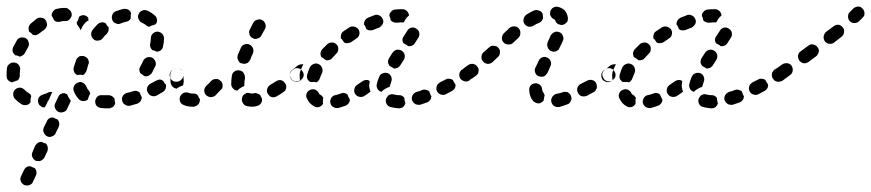

<svg xmlns="http://www.w3.org/2000/svg" viewBox="-30 -304 2645 583"><path d="M81 221Q81 218 80 214Q79 212 78 210Q77 208 75 206Q72 205 69 204Q66 203 63 201Q57 200 51 203Q46 206 43 212L34 231Q30 238 33 246Q36 254 44 258Q47 259 51 259Q55 260 59 258Q63 257 66 254Q69 252 70 248L79 229Q81 225 81 221ZM115 143Q114 137 110 132Q106 131 103 130Q100 129 98 127Q95 127 93 127Q91 127 89 128Q85 129 82 132Q79 135 77 138L69 157Q65 165 68 172Q71 180 78 184Q82 185 86 185Q90 186 94 184Q97 183 100 180Q103 178 105 174L114 155Q116 149 115 143ZM148 82V81Q150 78 150 74Q150 70 149 66Q148 64 147 62Q146 60 144 58Q141 58 138 56Q135 55 132 53Q126 52 120 55Q115 58 112 64V65L103 83Q102 87 101 91Q101 95 103 98Q104 102 107 105Q109 108 113 110Q116 111 120 112Q124 112 128 110Q132 109 135 106Q138 104 139 100ZM184 5Q184 3 185 2Q178 -7 174 -17Q173 -18 173 -18Q170 -19 167 -21Q165 -21 162 -21Q160 -21 158 -20Q154 -19 151 -16Q148 -13 147 -10L138 9Q134 17 137 24Q140 32 148 36Q155 39 163 36Q171 34 174 26L183 7Q184 6 184 5ZM308 23Q305 25 301 25Q297 25 293 25Q285 25 278 24Q274 24 270 22Q267 21 264 18Q261 15 260 11Q259 7 259 3Q260 -5 266 -11Q272 -16 281 -15Q287 -15 293 -15Q296 -15 300 -15Q305 -15 310 -12Q315 -9 318 -4Q318 1 319 7Q319 8 320 9Q319 12 318 14Q316 17 315 19Q312 22 308 23ZM113 9 106 22Q103 22 100 22Q97 21 95 19Q91 17 89 14Q87 11 86 7Q84 -1 88 -8Q93 -15 101 -17Q108 -19 116 -23Q119 -24 122 -25Q126 -25 129 -24Q128 -22 126 -19L118 0Q117 1 116 2Q114 5 113 9ZM393 7Q396 5 398 1Q399 -1 400 -4Q401 -7 400 -9Q400 -11 399 -12Q396 -17 395 -22Q391 -26 385 -28Q380 -29 374 -27Q365 -24 356 -22Q348 -20 343 -13Q339 -6 341 2Q342 6 344 9Q346 12 350 14Q353 16 357 17Q361 18 365 17Q376 14 386 11Q390 10 393 7ZM15 -4Q10 -10 10 -18Q10 -27 16 -32Q22 -38 31 -38Q39 -37 45 -31Q50 -26 56 -22Q59 -20 62 -18Q64 -15 65 -12Q64 -8 63 -4Q62 1 63 6Q59 13 51 15Q43 16 36 13Q25 6 15 -4ZM194 -28Q191 -35 195 -43Q198 -50 206 -53Q210 -55 214 -55Q218 -55 221 -53Q225 -51 228 -48Q230 -45 232 -42Q234 -35 238 -31Q241 -28 242 -25Q243 -22 244 -19Q242 -17 241 -14Q238 -8 237 -2Q231 3 223 3Q215 3 209 -3Q199 -14 194 -28ZM473 -35Q475 -41 474 -47Q472 -49 470 -51Q468 -55 466 -58Q465 -59 463 -60Q461 -61 459 -62Q455 -63 452 -62Q448 -61 444 -59Q435 -54 427 -50Q423 -48 421 -45Q418 -42 417 -38Q416 -34 416 -30Q417 -26 419 -23Q423 -15 430 -13Q438 -10 446 -14Q455 -19 465 -25Q470 -28 473 -35ZM-9 -66Q-10 -70 -10 -74Q-10 -85 -9 -97Q-8 -105 -1 -110Q5 -115 14 -114Q22 -113 27 -107Q32 -100 31 -92Q30 -83 30 -73Q30 -70 28 -66Q27 -63 24 -60Q19 -59 15 -57Q11 -56 7 -54Q4 -54 1 -56Q-2 -57 -5 -60Q-7 -62 -9 -66ZM527 -74Q528 -82 523 -89Q521 -92 518 -94Q514 -96 510 -97Q506 -97 503 -97Q499 -96 495 -93L494 -92Q490 -90 488 -86Q486 -83 485 -79Q485 -75 486 -71Q487 -67 489 -64Q494 -57 502 -56Q510 -55 517 -59L519 -61Q525 -65 527 -74ZM393 -95Q394 -98 396 -102Q401 -110 405 -120Q409 -127 417 -130Q425 -132 432 -129Q439 -125 442 -117Q445 -109 441 -102Q436 -92 431 -82Q427 -77 421 -74Q415 -71 408 -73Q408 -74 407 -74Q402 -78 397 -81Q396 -82 395 -84Q395 -85 394 -87Q393 -91 393 -95ZM201 -121Q202 -125 205 -128Q208 -131 211 -133Q215 -134 219 -134Q223 -135 226 -133Q230 -132 233 -129Q236 -127 238 -123Q239 -119 240 -115Q240 -111 238 -108Q235 -98 233 -90Q232 -86 229 -83Q227 -79 224 -77Q223 -77 223 -77Q222 -77 222 -76Q218 -77 214 -77Q209 -77 205 -76Q198 -79 195 -86Q192 -93 194 -100Q197 -110 201 -121ZM8 -153Q8 -157 10 -161Q15 -171 21 -181Q23 -185 26 -187Q29 -189 33 -190Q37 -191 41 -190Q45 -190 48 -188Q52 -186 54 -183Q56 -179 57 -175Q58 -172 58 -168Q57 -164 55 -160Q50 -152 46 -144Q44 -139 39 -136Q35 -133 30 -132Q23 -136 16 -136Q16 -136 16 -137Q14 -138 12 -141Q10 -143 9 -146Q8 -149 8 -153ZM426 -163Q425 -167 426 -171Q428 -180 428 -188Q428 -196 434 -202Q440 -208 449 -208Q457 -207 463 -201Q468 -195 468 -187Q468 -175 465 -163Q464 -156 458 -151Q452 -147 445 -147Q444 -148 442 -149Q437 -151 432 -152Q431 -153 431 -154Q430 -155 429 -156Q427 -159 426 -163ZM299 -209Q300 -213 300 -217Q300 -218 300 -219Q300 -220 300 -221Q299 -221 299 -222Q294 -227 291 -233Q285 -237 278 -236Q271 -235 266 -230Q258 -222 251 -213Q246 -206 247 -198Q248 -190 254 -185Q257 -182 261 -181Q265 -180 269 -181Q273 -181 276 -183Q280 -185 282 -188Q288 -196 295 -202Q297 -205 299 -209ZM81 -247Q84 -249 88 -250Q92 -251 96 -250Q100 -250 103 -248Q107 -246 109 -242Q111 -239 112 -235Q113 -232 113 -228Q112 -224 110 -220Q108 -217 105 -214Q97 -209 90 -203Q87 -200 83 -199Q80 -197 76 -197Q74 -197 73 -198Q72 -198 70 -198Q66 -203 60 -207Q60 -207 59 -207Q56 -214 57 -221Q58 -227 63 -232Q72 -240 81 -247ZM237 -251Q232 -257 224 -258Q216 -258 210 -253Q209 -248 207 -243Q205 -239 203 -236Q203 -232 204 -230Q206 -227 208 -224Q212 -219 215 -212Q215 -212 215 -212Q215 -212 215 -212L220 -223Q224 -230 230 -236Q234 -240 239 -242Q238 -246 238 -250Q238 -251 237 -251ZM401 -235Q394 -238 391 -246Q387 -253 391 -261Q394 -269 402 -272Q409 -275 417 -272Q430 -266 440 -257Q443 -255 445 -251Q446 -248 447 -244Q447 -240 446 -236Q445 -233 442 -230Q438 -229 433 -227Q428 -226 424 -223Q421 -223 419 -224Q416 -225 414 -227Q408 -232 401 -235ZM337 -233Q333 -231 329 -231Q325 -231 322 -233Q318 -234 315 -237Q312 -240 311 -244Q308 -251 311 -259Q314 -267 322 -270Q333 -274 345 -277Q352 -278 359 -275Q366 -271 368 -264Q367 -259 367 -254Q367 -251 367 -248Q365 -244 361 -241Q358 -239 353 -238Q345 -236 337 -233ZM135 -274Q138 -276 142 -277Q154 -280 164 -280Q166 -280 168 -280Q172 -280 176 -278Q179 -276 182 -273Q185 -271 186 -267Q188 -263 188 -259Q187 -251 181 -245Q175 -239 167 -240Q165 -240 164 -240Q158 -240 152 -238Q147 -237 142 -238Q137 -239 134 -243Q131 -250 127 -256Q127 -259 127 -262Q128 -265 130 -268Q132 -271 135 -274Z M737 20Q737 20 737 20Q743 20 750 18Q758 16 763 9Q767 2 765 -6Q765 -6 765 -6Q762 -10 761 -14Q760 -15 759 -16Q757 -18 756 -18Q752 -20 749 -21Q745 -22 741 -21Q739 -20 737 -20Q733 -20 729 -21Q725 -22 721 -22Q717 -21 714 -19Q710 -17 708 -14Q706 -11 705 -7Q703 1 707 8Q711 16 719 18Q727 20 736 20Q736 20 737 20ZM555 20Q556 20 558 20Q566 19 572 13Q577 7 577 -1Q577 -2 577 -2Q577 -3 577 -3Q573 -8 571 -14Q570 -15 570 -15Q567 -18 564 -19Q560 -20 556 -20Q555 -20 555 -20Q547 -20 543 -22Q535 -25 528 -22Q520 -18 517 -11Q514 -3 517 5Q520 12 528 15Q535 18 542 19Q548 20 555 20ZM836 -29Q838 -33 839 -37Q839 -40 839 -43Q839 -46 838 -48Q836 -50 835 -51Q834 -53 833 -55Q828 -60 821 -61Q814 -61 808 -57Q798 -51 790 -46Q783 -41 781 -33Q779 -25 784 -18Q786 -15 789 -12Q792 -10 796 -9Q800 -8 804 -9Q808 -10 811 -12Q820 -17 830 -24Q833 -26 836 -29ZM645 -37Q646 -41 646 -45Q646 -48 645 -51Q644 -54 642 -57Q641 -57 640 -58Q637 -60 635 -62Q633 -63 631 -64Q628 -64 625 -64Q622 -64 618 -63Q614 -61 611 -58Q604 -50 597 -44Q591 -38 590 -30Q590 -22 595 -16Q601 -10 609 -9Q618 -9 624 -14Q632 -22 640 -31Q643 -33 645 -37ZM674 -74Q675 -82 682 -87Q689 -92 697 -90Q701 -90 704 -88Q708 -86 710 -82Q712 -79 713 -75Q714 -71 714 -67Q712 -57 712 -49Q712 -47 712 -46Q712 -44 711 -42Q706 -41 702 -38Q696 -35 691 -29Q683 -29 678 -35Q672 -41 672 -49Q672 -60 674 -74ZM487 -77Q487 -85 493 -91Q499 -97 507 -97Q515 -97 521 -91Q527 -85 527 -77Q527 -66 528 -57Q528 -54 527 -50Q527 -47 525 -44Q522 -44 519 -42Q513 -40 507 -35Q500 -35 494 -41Q489 -46 488 -53Q487 -64 487 -77ZM892 -74Q893 -82 888 -88Q886 -92 883 -94Q879 -96 875 -97Q872 -97 868 -97Q864 -96 861 -93L859 -92Q852 -87 850 -79Q849 -71 854 -64Q856 -61 859 -59Q863 -57 867 -56Q871 -55 874 -56Q878 -57 882 -59L883 -61Q890 -65 892 -74ZM722 -113Q727 -117 730 -123Q733 -132 738 -142Q741 -150 738 -158Q735 -165 727 -169Q720 -172 712 -169Q704 -166 701 -158Q696 -147 692 -137Q691 -133 691 -129Q691 -125 693 -122Q694 -119 696 -116Q698 -114 701 -112Q706 -112 710 -110Q716 -110 722 -113ZM739 -235Q743 -242 751 -244Q759 -247 766 -243Q770 -241 772 -238Q775 -234 776 -231Q777 -227 777 -223Q776 -219 774 -215Q769 -206 764 -197Q761 -190 754 -188Q748 -185 742 -186Q739 -188 736 -189Q735 -190 734 -190Q728 -195 727 -202Q725 -209 729 -215Q734 -225 739 -235Z M1156 21Q1148 19 1144 12Q1140 4 1142 -3Q1143 -7 1146 -10Q1148 -14 1152 -16Q1155 -17 1159 -18Q1163 -18 1167 -17Q1173 -15 1182 -15Q1186 -15 1189 -14Q1193 -12 1196 -9Q1196 -9 1197 -8Q1198 -7 1198 -6Q1198 0 1200 7Q1200 8 1201 10Q1199 16 1194 21Q1188 25 1181 25Q1168 24 1156 21ZM1029 9Q1033 4 1032 -3Q1031 -4 1030 -6Q1027 -11 1025 -17Q1024 -18 1023 -18Q1022 -19 1021 -20Q1017 -21 1013 -22Q1009 -22 1005 -20Q997 -17 988 -15Q984 -15 981 -12Q978 -10 976 -7Q974 -3 973 1Q972 5 973 8Q975 17 982 21Q989 25 997 24Q1008 21 1019 17Q1025 15 1029 9ZM902 -5Q898 -12 901 -20Q904 -28 912 -31Q915 -33 919 -33Q923 -33 927 -32Q931 -30 934 -27Q937 -25 938 -21Q939 -19 940 -18Q941 -17 943 -16Q946 -15 948 -12Q950 -10 952 -7Q951 -5 951 -3Q950 4 951 11Q947 18 939 21Q931 23 924 19Q909 11 902 -5ZM1273 3Q1276 0 1278 -3Q1279 -5 1279 -8Q1280 -10 1280 -12Q1278 -14 1277 -17Q1275 -21 1274 -26Q1270 -30 1264 -31Q1258 -33 1253 -31Q1244 -27 1235 -25Q1227 -22 1223 -15Q1219 -8 1221 0Q1223 4 1225 7Q1228 10 1231 12Q1235 14 1239 14Q1243 15 1246 14Q1256 11 1267 7Q1270 6 1273 3ZM1077 -13Q1073 -10 1069 -10Q1065 -9 1062 -10Q1058 -10 1054 -13Q1051 -15 1049 -18Q1044 -25 1046 -33Q1047 -41 1054 -46Q1062 -51 1070 -57Q1074 -60 1080 -61Q1086 -62 1091 -59Q1092 -57 1093 -56Q1092 -54 1092 -52Q1090 -44 1092 -36Q1093 -31 1095 -26Q1095 -26 1095 -26Q1094 -25 1094 -25Q1085 -18 1077 -13ZM1351 -36Q1354 -42 1353 -48Q1351 -50 1350 -52Q1347 -57 1345 -61Q1343 -62 1342 -63Q1340 -64 1339 -64Q1335 -65 1331 -65Q1327 -65 1324 -63Q1315 -58 1306 -54Q1303 -52 1300 -49Q1297 -46 1296 -42Q1295 -38 1295 -34Q1295 -30 1297 -27Q1301 -19 1309 -17Q1317 -14 1324 -18Q1333 -23 1343 -28Q1348 -31 1351 -36ZM1114 -40Q1113 -44 1114 -48Q1116 -58 1121 -70Q1123 -74 1125 -77Q1128 -80 1132 -81Q1135 -83 1139 -83Q1143 -83 1147 -82Q1155 -79 1158 -71Q1161 -63 1158 -56Q1155 -47 1153 -40Q1147 -39 1141 -35Q1133 -31 1128 -25Q1125 -26 1122 -28Q1119 -30 1117 -33Q1115 -36 1114 -40ZM902 -70Q902 -74 903 -78Q906 -89 911 -100Q915 -107 923 -110Q930 -113 938 -109Q945 -106 948 -98Q951 -90 948 -83Q944 -74 941 -66Q940 -62 937 -59Q935 -56 931 -54Q931 -54 931 -54Q931 -54 931 -54Q925 -56 918 -55Q915 -55 912 -55Q910 -56 908 -58Q906 -60 904 -63Q902 -66 902 -70ZM1405 -74Q1406 -82 1401 -88Q1399 -92 1396 -94Q1392 -96 1388 -97Q1385 -97 1381 -97Q1377 -96 1374 -93H1373Q1370 -91 1368 -87Q1365 -84 1365 -80Q1364 -76 1365 -72Q1366 -68 1368 -65Q1370 -62 1374 -60Q1377 -58 1381 -57Q1385 -56 1389 -57Q1393 -58 1396 -60V-61Q1403 -65 1405 -74ZM859 -60Q856 -62 854 -66Q849 -72 850 -81Q852 -89 859 -93Q865 -98 874 -105Q877 -107 881 -108Q885 -109 889 -109Q889 -109 890 -109Q890 -109 891 -109Q885 -97 881 -85Q879 -77 880 -69Q880 -65 881 -60Q878 -58 874 -57Q870 -57 866 -57Q863 -58 859 -60ZM1162 -144Q1167 -151 1175 -153Q1183 -154 1190 -150Q1193 -148 1196 -144Q1198 -141 1199 -137Q1199 -133 1199 -129Q1198 -126 1196 -122Q1190 -113 1185 -105Q1183 -102 1180 -100Q1177 -97 1173 -97Q1171 -96 1170 -96Q1168 -96 1166 -96Q1161 -100 1156 -102Q1154 -103 1153 -104Q1149 -109 1148 -115Q1148 -121 1151 -127Q1156 -135 1162 -144ZM964 -170Q970 -175 978 -175Q986 -175 992 -169Q998 -163 997 -155Q997 -146 991 -141Q984 -134 978 -127Q975 -123 970 -122Q965 -120 960 -121Q954 -126 948 -130Q947 -130 946 -130Q943 -136 943 -142Q944 -149 948 -154Q956 -162 964 -170ZM1196 -194 1207 -211Q1211 -218 1219 -220Q1227 -222 1234 -217Q1241 -213 1243 -205Q1245 -196 1240 -189L1229 -172Q1226 -167 1220 -165Q1215 -163 1209 -164Q1206 -167 1202 -169Q1199 -171 1196 -172Q1192 -177 1192 -183Q1192 -189 1196 -194ZM1031 -221Q1038 -225 1046 -223Q1054 -221 1059 -214Q1063 -207 1061 -199Q1059 -191 1052 -187Q1044 -181 1036 -176Q1031 -173 1025 -173Q1020 -172 1015 -175Q1012 -180 1008 -185Q1007 -186 1005 -187Q1004 -194 1006 -200Q1008 -206 1013 -209Q1022 -215 1031 -221ZM1107 -258Q1114 -261 1122 -257Q1129 -254 1132 -246Q1134 -243 1134 -239Q1134 -235 1132 -231Q1130 -227 1127 -225Q1125 -222 1121 -220Q1112 -217 1103 -213Q1098 -211 1092 -212Q1087 -212 1082 -216Q1081 -221 1078 -226Q1077 -228 1075 -230Q1075 -236 1078 -242Q1081 -247 1087 -250Q1097 -254 1107 -258ZM1186 -236Q1181 -236 1174 -235Q1170 -235 1167 -236Q1163 -237 1160 -239Q1159 -240 1158 -241Q1157 -242 1156 -243Q1156 -249 1153 -254Q1153 -256 1152 -258Q1153 -264 1158 -269Q1162 -274 1169 -275Q1178 -276 1186 -276Q1190 -276 1193 -276Q1200 -276 1206 -270Q1211 -265 1212 -257Q1212 -257 1212 -257Q1205 -252 1201 -245Q1199 -241 1196 -236Q1195 -236 1194 -236Q1192 -236 1191 -236Q1189 -236 1186 -236Z M1703 3Q1707 -4 1704 -12Q1703 -16 1700 -19Q1697 -22 1694 -24Q1690 -25 1686 -25Q1682 -26 1679 -24Q1668 -20 1659 -19Q1655 -18 1652 -15Q1649 -13 1647 -10Q1645 -6 1644 -3Q1643 1 1644 5Q1645 9 1647 12Q1649 16 1653 18Q1656 20 1660 21Q1664 21 1668 21Q1679 18 1692 13Q1700 11 1703 3ZM1611 9Q1607 10 1603 10Q1599 9 1595 7Q1592 6 1589 3Q1578 -10 1577 -29Q1576 -38 1581 -44Q1586 -50 1595 -51Q1599 -52 1602 -50Q1606 -49 1609 -47Q1612 -44 1614 -41Q1616 -37 1616 -33Q1617 -26 1620 -23Q1621 -22 1622 -19Q1623 -17 1624 -14Q1622 -10 1622 -6Q1621 -3 1621 1Q1620 2 1619 3Q1618 4 1617 5Q1614 7 1611 9ZM1778 -29Q1780 -33 1782 -36Q1783 -40 1782 -44Q1782 -48 1780 -52Q1776 -59 1768 -61Q1760 -63 1753 -59Q1743 -54 1733 -49Q1726 -45 1723 -37Q1721 -29 1725 -22Q1728 -15 1736 -12Q1744 -10 1752 -13Q1762 -19 1772 -24Q1776 -26 1778 -29ZM1839 -73Q1840 -82 1835 -88Q1833 -92 1830 -94Q1826 -96 1823 -97Q1819 -97 1815 -97Q1811 -96 1808 -93L1804 -91Q1797 -86 1796 -78Q1795 -70 1799 -63Q1801 -60 1805 -58Q1808 -56 1812 -55Q1816 -54 1820 -55Q1824 -56 1827 -58L1830 -61Q1837 -65 1839 -73ZM1421 -80Q1423 -84 1423 -87Q1424 -91 1423 -95Q1422 -99 1419 -102Q1414 -109 1406 -110Q1398 -111 1391 -106Q1382 -100 1374 -93Q1370 -91 1368 -88Q1366 -84 1365 -81Q1365 -77 1365 -73Q1366 -69 1369 -66Q1373 -59 1381 -57Q1390 -56 1396 -61Q1406 -67 1415 -74Q1419 -77 1421 -80ZM1606 -120Q1609 -127 1617 -130Q1625 -133 1632 -129Q1640 -125 1642 -118Q1645 -110 1641 -102Q1636 -91 1632 -82Q1630 -79 1627 -76Q1624 -73 1621 -72Q1618 -71 1616 -71Q1614 -71 1612 -71Q1610 -72 1608 -72Q1606 -73 1604 -73Q1597 -77 1595 -84Q1592 -92 1596 -99Q1600 -108 1606 -120ZM1488 -145Q1489 -153 1483 -159Q1478 -165 1469 -165Q1461 -166 1455 -160Q1446 -152 1438 -145Q1432 -140 1432 -131Q1431 -123 1437 -117Q1442 -111 1451 -110Q1459 -110 1465 -115Q1473 -122 1482 -131Q1488 -136 1488 -145ZM1633 -161Q1635 -153 1643 -149Q1646 -148 1650 -147Q1654 -147 1658 -148Q1662 -150 1665 -152Q1668 -155 1669 -159Q1675 -170 1679 -180Q1681 -184 1681 -188Q1681 -192 1679 -195Q1678 -199 1675 -202Q1672 -205 1669 -206Q1661 -210 1653 -206Q1646 -203 1642 -196Q1638 -187 1633 -176Q1630 -168 1633 -161ZM1550 -203Q1551 -211 1545 -218Q1540 -224 1531 -224Q1523 -224 1517 -219Q1510 -212 1500 -203Q1497 -200 1496 -197Q1494 -193 1494 -189Q1494 -185 1495 -181Q1497 -178 1499 -175Q1505 -169 1513 -169Q1522 -168 1528 -174Q1537 -183 1544 -189Q1550 -195 1550 -203ZM1618 -261Q1618 -261 1618 -262Q1618 -262 1618 -262Q1614 -270 1606 -272Q1599 -275 1591 -272Q1580 -267 1569 -260Q1562 -255 1560 -247Q1558 -239 1562 -232Q1567 -225 1575 -223Q1583 -222 1590 -226Q1599 -232 1608 -235Q1613 -238 1616 -242Q1619 -247 1619 -252Q1618 -256 1618 -259Q1618 -260 1618 -261ZM1655 -244Q1655 -244 1655 -244Q1651 -246 1648 -248Q1645 -250 1643 -254Q1641 -257 1640 -261Q1640 -265 1641 -269Q1643 -277 1650 -281Q1657 -285 1665 -283Q1677 -280 1685 -272Q1692 -264 1694 -252Q1695 -248 1694 -244Q1694 -241 1692 -237Q1689 -234 1686 -232Q1683 -229 1679 -229Q1678 -228 1677 -228Q1675 -228 1674 -228Q1670 -230 1666 -230Q1662 -232 1659 -236Q1656 -240 1655 -244Q1655 -244 1655 -244Z M2105 21Q2097 19 2093 12Q2089 4 2091 -3Q2092 -7 2095 -10Q2097 -14 2101 -16Q2104 -17 2108 -18Q2112 -18 2116 -17Q2122 -15 2131 -15Q2135 -15 2138 -14Q2142 -12 2145 -9Q2145 -9 2146 -8Q2147 -7 2147 -6Q2147 0 2149 7Q2149 8 2150 10Q2148 16 2143 21Q2137 25 2130 25Q2117 24 2105 21ZM1978 9Q1982 4 1981 -3Q1980 -4 1979 -6Q1976 -11 1974 -17Q1973 -18 1972 -18Q1971 -19 1970 -20Q1966 -21 1962 -22Q1958 -22 1954 -20Q1946 -17 1937 -15Q1933 -15 1930 -12Q1927 -10 1925 -7Q1923 -3 1922 1Q1921 5 1922 8Q1924 17 1931 21Q1938 25 1946 24Q1957 21 1968 17Q1974 15 1978 9ZM1851 -5Q1847 -12 1850 -20Q1853 -28 1861 -31Q1864 -33 1868 -33Q1872 -33 1876 -32Q1880 -30 1883 -27Q1886 -25 1887 -21Q1888 -19 1889 -18Q1890 -17 1892 -16Q1895 -15 1897 -12Q1899 -10 1901 -7Q1900 -5 1900 -3Q1899 4 1900 11Q1896 18 1888 21Q1880 23 1873 19Q1858 11 1851 -5ZM2222 3Q2225 0 2227 -3Q2228 -5 2228 -8Q2229 -10 2229 -12Q2227 -14 2226 -17Q2224 -21 2223 -26Q2219 -30 2213 -31Q2207 -33 2202 -31Q2193 -27 2184 -25Q2176 -22 2172 -15Q2168 -8 2170 0Q2172 4 2174 7Q2177 10 2180 12Q2184 14 2188 14Q2192 15 2195 14Q2205 11 2216 7Q2219 6 2222 3ZM2026 -13Q2022 -10 2018 -10Q2014 -9 2011 -10Q2007 -10 2003 -13Q2000 -15 1998 -18Q1993 -25 1995 -33Q1996 -41 2003 -46Q2011 -51 2019 -57Q2023 -60 2029 -61Q2035 -62 2040 -59Q2041 -57 2042 -56Q2041 -54 2041 -52Q2039 -44 2041 -36Q2042 -31 2044 -26Q2044 -26 2044 -26Q2043 -25 2043 -25Q2034 -18 2026 -13ZM2300 -36Q2303 -42 2302 -48Q2300 -50 2299 -52Q2296 -57 2294 -61Q2292 -62 2291 -63Q2289 -64 2288 -64Q2284 -65 2280 -65Q2276 -65 2273 -63Q2264 -58 2255 -54Q2252 -52 2249 -49Q2246 -46 2245 -42Q2244 -38 2244 -34Q2244 -30 2246 -27Q2250 -19 2258 -17Q2266 -14 2273 -18Q2282 -23 2292 -28Q2297 -31 2300 -36ZM2063 -40Q2062 -44 2063 -48Q2065 -58 2070 -70Q2072 -74 2074 -77Q2077 -80 2081 -81Q2084 -83 2088 -83Q2092 -83 2096 -82Q2104 -79 2107 -71Q2110 -63 2107 -56Q2104 -47 2102 -40Q2096 -39 2090 -35Q2082 -31 2077 -25Q2074 -26 2071 -28Q2068 -30 2066 -33Q2064 -36 2063 -40ZM1851 -70Q1851 -74 1852 -78Q1855 -89 1860 -100Q1864 -107 1872 -110Q1879 -113 1887 -109Q1894 -106 1897 -98Q1900 -90 1897 -83Q1893 -74 1890 -66Q1889 -62 1886 -59Q1884 -56 1880 -54Q1880 -54 1880 -54Q1880 -54 1880 -54Q1874 -56 1867 -55Q1864 -55 1861 -55Q1859 -56 1857 -58Q1855 -60 1853 -63Q1851 -66 1851 -70ZM2354 -74Q2355 -82 2350 -88Q2348 -92 2345 -94Q2341 -96 2337 -97Q2334 -97 2330 -97Q2326 -96 2323 -93H2322Q2319 -91 2317 -87Q2314 -84 2314 -80Q2313 -76 2314 -72Q2315 -68 2317 -65Q2319 -62 2323 -60Q2326 -58 2330 -57Q2334 -56 2338 -57Q2342 -58 2345 -60V-61Q2352 -65 2354 -74ZM1808 -60Q1805 -62 1803 -66Q1798 -72 1799 -81Q1801 -89 1808 -93Q1814 -98 1823 -105Q1826 -107 1830 -108Q1834 -109 1838 -109Q1838 -109 1839 -109Q1839 -109 1840 -109Q1834 -97 1830 -85Q1828 -77 1829 -69Q1829 -65 1830 -60Q1827 -58 1823 -57Q1819 -57 1815 -57Q1812 -58 1808 -60ZM2111 -144Q2116 -151 2124 -153Q2132 -154 2139 -150Q2142 -148 2145 -144Q2147 -141 2148 -137Q2148 -133 2148 -129Q2147 -126 2145 -122Q2139 -113 2134 -105Q2132 -102 2129 -100Q2126 -97 2122 -97Q2120 -96 2119 -96Q2117 -96 2115 -96Q2110 -100 2105 -102Q2103 -103 2102 -104Q2098 -109 2097 -115Q2097 -121 2100 -127Q2105 -135 2111 -144ZM1913 -170Q1919 -175 1927 -175Q1935 -175 1941 -169Q1947 -163 1946 -155Q1946 -146 1940 -141Q1933 -134 1927 -127Q1924 -123 1919 -122Q1914 -120 1909 -121Q1903 -126 1897 -130Q1896 -130 1895 -130Q1892 -136 1892 -142Q1893 -149 1897 -154Q1905 -162 1913 -170ZM2145 -194 2156 -211Q2160 -218 2168 -220Q2176 -222 2183 -217Q2190 -213 2192 -205Q2194 -196 2189 -189L2178 -172Q2175 -167 2169 -165Q2164 -163 2158 -164Q2155 -167 2151 -169Q2148 -171 2145 -172Q2141 -177 2141 -183Q2141 -189 2145 -194ZM1980 -221Q1987 -225 1995 -223Q2003 -221 2008 -214Q2012 -207 2010 -199Q2008 -191 2001 -187Q1993 -181 1985 -176Q1980 -173 1974 -173Q1969 -172 1964 -175Q1961 -180 1957 -185Q1956 -186 1954 -187Q1953 -194 1955 -200Q1957 -206 1962 -209Q1971 -215 1980 -221ZM2056 -258Q2063 -261 2071 -257Q2078 -254 2081 -246Q2083 -243 2083 -239Q2083 -235 2081 -231Q2079 -227 2076 -225Q2074 -222 2070 -220Q2061 -217 2052 -213Q2047 -211 2041 -212Q2036 -212 2031 -216Q2030 -221 2027 -226Q2026 -228 2024 -230Q2024 -236 2027 -242Q2030 -247 2036 -250Q2046 -254 2056 -258ZM2135 -236Q2130 -236 2123 -235Q2119 -235 2116 -236Q2112 -237 2109 -239Q2108 -240 2107 -241Q2106 -242 2105 -243Q2105 -249 2102 -254Q2102 -256 2101 -258Q2102 -264 2107 -269Q2111 -274 2118 -275Q2127 -276 2135 -276Q2139 -276 2142 -276Q2149 -276 2155 -270Q2160 -265 2161 -257Q2161 -257 2161 -257Q2154 -252 2150 -245Q2148 -241 2145 -236Q2144 -236 2143 -236Q2141 -236 2140 -236Q2138 -236 2135 -236Z M2377 -89Q2378 -97 2374 -104Q2369 -111 2361 -112Q2353 -113 2346 -109L2322 -92Q2319 -90 2317 -86Q2315 -83 2314 -79Q2314 -75 2315 -71Q2315 -67 2318 -64Q2322 -57 2331 -56Q2339 -55 2346 -59L2369 -76Q2376 -81 2377 -89ZM2453 -139Q2455 -142 2456 -146Q2457 -150 2456 -154Q2455 -158 2452 -161Q2450 -164 2447 -166Q2443 -168 2439 -169Q2435 -170 2431 -169Q2428 -168 2424 -165L2401 -148Q2398 -146 2396 -143Q2394 -139 2393 -135Q2393 -131 2394 -127Q2395 -124 2397 -120Q2402 -114 2410 -112Q2418 -111 2425 -116L2448 -133Q2451 -135 2453 -139ZM2533 -207Q2534 -215 2529 -221Q2523 -228 2515 -229Q2507 -229 2501 -224Q2490 -216 2478 -207Q2472 -201 2471 -193Q2470 -185 2475 -178Q2480 -172 2488 -171Q2497 -170 2503 -175Q2515 -184 2526 -193Q2532 -198 2533 -207ZM2594 -256Q2595 -260 2595 -264Q2595 -268 2593 -272Q2592 -275 2589 -278Q2586 -281 2583 -283Q2579 -284 2575 -284Q2571 -284 2567 -282Q2564 -281 2561 -278Q2556 -273 2551 -268Q2545 -263 2545 -254Q2545 -246 2550 -240Q2556 -234 2564 -234Q2573 -234 2579 -240Q2584 -245 2589 -250Q2592 -253 2594 -256Z"/></svg>

Font: FRB American Cursive Dashed
Style: Bold Italic
Weight: 700
Italic angle: -25°
Version: Version 2.0;Modular Font Editor K font №1